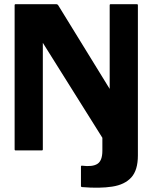

<svg xmlns="http://www.w3.org/2000/svg" viewBox="-20 -720 730 919"><path d="M510 -700H635Q640 -700 640 -695V24Q640 94.5 608.5 129.2Q577 164 517.2 173.2Q457.5 182.5 373 175.5Q367.5 175 367.5 170V77.5Q367.5 72.5 372.5 73Q423 79.5 446.5 64.2Q470 49 470 1.5V-60.5L185 -515V-5Q185 0 180 0H55Q50 0 50 -5V-695Q50 -700 55 -700H250Q255 -700 258.5 -695L505 -294.5V-695Q505 -700 510 -700Z"/></svg>

Font: MFEK Sans
Style: Bold
Weight: 700
Designer: Owen Earl
Foundry: indestructible type*
Version: Version 0.001; ttfautohint (v1.8.4.7-5d5b)